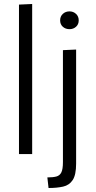

<svg xmlns="http://www.w3.org/2000/svg" viewBox="-20 -771 479 961"><path d="M75 -748 141 -751V0H75ZM328 -625Q308 -625 294.5 -637Q281 -649 281 -669Q281 -689 294.5 -701.5Q308 -714 328 -714Q347 -714 360.5 -701.5Q374 -689 374 -669Q374 -649 360.5 -637Q347 -625 328 -625ZM223 170 217 117Q245 117 262 112.5Q279 108 287 92Q295 76 295 40V-520L361 -523V48Q361 104 344 130Q327 156 296 163Q265 170 223 170Z"/></svg>

Font: Murecho Light
Style: Regular
Weight: 300
Designer: Neil Summerour
Foundry: Positype
Version: Version 1.010; ttfautohint (v1.8.3)